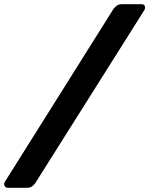

<svg xmlns="http://www.w3.org/2000/svg" viewBox="-72 -806 708 910"><path d="M-34.1 84Q-45.4 84 -50.4 74.4Q-55.5 64.9 -47.7 53.8L464.5 -761.6Q469.6 -770 479.9 -778Q490.1 -786 505.7 -786H597.7Q611.5 -786 614.7 -776.6Q617.9 -767.3 610.7 -755.8L96.6 59.6Q92.1 67.4 82.2 75.7Q72.2 84 56 84Z"/></svg>

Font: Rubik Light
Style: Italic
Weight: 300
Italic angle: -12°
Designer: Hubert and Fischer
Foundry: Hubert and Fischer
Version: Version 2.300;gftools[0.9.30]